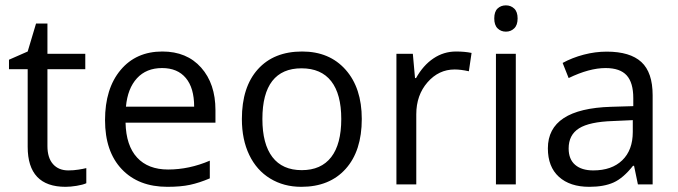

<svg xmlns="http://www.w3.org/2000/svg" viewBox="-20 -702 2580 731"><path d="M240.2 -53.2Q260.3 -53.2 278.8 -56.2Q297.4 -59.1 308.6 -62V-4.4Q295.9 1.5 272.2 5.4Q248.5 9.3 229.5 9.3Q85.4 9.3 85.4 -143.1V-438.5H14.2V-474.6L85.4 -505.9L117.2 -612.3H160.6V-497.1H304.7V-438.5H160.6V-146Q160.6 -101.1 181.9 -77.1Q203.1 -53.2 240.2 -53.2Z M617.2 9.3Q507.3 9.3 443.6 -57.9Q379.9 -125 379.9 -244.6Q379.9 -364.7 439 -435.3Q498 -505.9 598.1 -505.9Q691.4 -505.9 745.8 -444.6Q800.3 -383.3 800.3 -282.7V-234.9H458Q460 -147.5 502 -102.1Q543.9 -56.6 620.1 -56.6Q700.2 -56.6 778.8 -90.3V-22.9Q738.8 -5.9 703.4 1.7Q668 9.3 617.2 9.3ZM597.2 -442.9Q537.1 -442.9 501.5 -404.1Q465.8 -365.2 459.5 -295.9H719.2Q719.2 -367.2 687.5 -405Q655.8 -442.9 597.2 -442.9Z M1357.4 -249Q1357.4 -127.4 1296.1 -59.1Q1234.9 9.3 1127 9.3Q1060.5 9.3 1008.8 -22.2Q957 -53.7 929 -112.1Q900.9 -170.4 900.9 -249Q900.9 -370.6 961.7 -438.2Q1022.5 -505.9 1130.4 -505.9Q1234.4 -505.9 1295.9 -436.5Q1357.4 -367.2 1357.4 -249ZM979 -249Q979 -153.8 1017.1 -104Q1055.2 -54.2 1128.9 -54.2Q1202.6 -54.2 1241 -103.8Q1279.3 -153.3 1279.3 -249Q1279.3 -343.8 1241 -392.8Q1202.6 -441.9 1127.9 -441.9Q1054.2 -441.9 1016.6 -393.6Q979 -345.2 979 -249Z M1716.3 -505.9Q1749.5 -505.9 1775.4 -500.5L1765.1 -430.7Q1734.4 -437.5 1710.9 -437.5Q1650.4 -437.5 1607.7 -388.7Q1564.9 -339.8 1564.9 -266.6V0H1489.3V-497.1H1551.8L1560.1 -404.8H1564Q1591.3 -453.6 1630.4 -479.7Q1669.4 -505.9 1716.3 -505.9Z M1943.8 0H1868.2V-497.1H1943.8ZM1861.8 -631.8Q1861.8 -657.7 1874.5 -669.7Q1887.2 -681.6 1906.2 -681.6Q1924.8 -681.6 1937.7 -669.4Q1950.7 -657.2 1950.7 -631.8Q1950.7 -606.4 1937.7 -594Q1924.8 -581.5 1906.2 -581.5Q1887.2 -581.5 1874.5 -594Q1861.8 -606.4 1861.8 -631.8Z M2408.7 0 2394 -70.8H2390.1Q2353 -23.9 2316.2 -7.3Q2279.3 9.3 2223.6 9.3Q2149.9 9.3 2107.9 -28.8Q2065.9 -66.9 2065.9 -137.2Q2065.9 -288.1 2306.6 -295.4L2391.1 -297.9V-328.6Q2391.1 -387.2 2366 -415Q2340.8 -442.9 2285.6 -442.9Q2223.6 -442.9 2145 -404.8L2122.1 -462.4Q2158.7 -482.4 2202.4 -493.9Q2246.1 -505.4 2290 -505.4Q2378.9 -505.4 2421.9 -465.8Q2464.8 -426.3 2464.8 -339.4V0ZM2238.8 -53.2Q2309.1 -53.2 2349.1 -91.8Q2389.2 -130.4 2389.2 -199.7V-244.6L2314 -241.2Q2224.1 -238.3 2184.6 -213.4Q2145 -188.5 2145 -136.7Q2145 -95.7 2169.7 -74.5Q2194.3 -53.2 2238.8 -53.2Z"/></svg>

Font: Bpm'online Open Sans
Style: Regular
Weight: 400
Foundry: Ascender Corporation
Version: Version 1.10